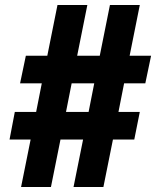

<svg xmlns="http://www.w3.org/2000/svg" viewBox="-20 -745 640 765"><path d="M124 -299 146.5 -413H60L83 -523H168.5L209 -725H328L287.5 -523H377.5L418 -725H537L496.5 -523H582L559 -413H474.5L452 -299H537L515 -189H430L392 0H273L311 -189H221L183 0H64L102 -189H18L39 -299ZM333 -299 355.5 -413H265.5L243 -299Z"/></svg>

Font: JuliaMono Black
Style: Regular
Weight: 900
Monospace: yes
Designer: cormullion
Foundry: corm
Version: Version 0.054; ttfautohint (v1.8.4)